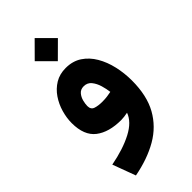

<svg xmlns="http://www.w3.org/2000/svg" viewBox="-279 -699 1027 1027"><g transform="rotate(-45 234.5 -185.5)"><path d="M221.7 -636.7 309.6 -548.8 221.7 -461.4 134.3 -548.8ZM429.2 -108.4Q429.2 5.9 387 81.5Q344.7 157.2 267.6 201.7Q190.4 246.1 85 266.1L36.6 135.7Q136.2 116.7 203.4 81.5Q270.5 46.4 288.6 -4.9Q276.4 -2.4 263.2 -0.7Q250 1 239.3 1Q146.5 1 93.3 -40Q40 -81.1 40 -174.8Q40 -213.9 51.8 -254.6Q63.5 -295.4 86.9 -329.8Q110.4 -364.3 145 -385.3Q179.7 -406.2 225.6 -406.2Q278.3 -406.2 316.7 -380.9Q355 -355.5 379.9 -313Q404.8 -270.5 417 -217.3Q429.2 -164.1 429.2 -108.4ZM237.3 -139.6Q258.3 -139.6 275.6 -142.1Q293 -144.5 304.2 -147Q301.3 -171.9 293 -200.2Q284.7 -228.5 268.3 -248.8Q252 -269 224.6 -269Q201.2 -269 187.7 -253.4Q174.3 -237.8 168.9 -216.8Q163.6 -195.8 163.6 -180.2Q163.6 -153.8 184.8 -146.7Q206.1 -139.6 237.3 -139.6Z"/></g></svg>

Font: Vazirmatn FD NL ExtraBold
Style: Regular
Weight: 800
Designer: Saber Rastikerdar
Foundry: Saber Rastikerdar
Version: Version 33.003